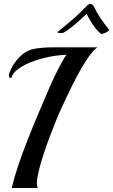

<svg xmlns="http://www.w3.org/2000/svg" viewBox="-20 -933 562 953"><path d="M38 0Q50 -50 70.5 -111.5Q91 -173 117.5 -240Q144 -307 172 -373Q200 -439 226 -499.5Q252 -560 286 -622Q293 -634 298.5 -644Q304 -654 311 -661Q272 -660 227.5 -651.5Q183 -643 142.5 -628Q102 -613 73.5 -593Q45 -573 37 -549Q36 -546 33 -546Q24 -546 24 -560Q24 -563 26 -569Q35 -595 48.5 -615Q62 -635 76 -649Q109 -683 150 -690.5Q191 -698 237 -698H463Q439 -680 412 -639.5Q385 -599 359 -549Q333 -499 310.5 -451Q288 -403 273 -370Q266 -354 253 -321.5Q240 -289 224.5 -248Q209 -207 195 -163.5Q181 -120 172 -83Q163 -46 163 -22Q163 -15 164.5 -9.5Q166 -4 167 0ZM480 -766Q461 -781 441 -810.5Q421 -840 410 -864Q397 -852 375 -832Q353 -812 331 -795Q309 -778 296 -771Q295 -770 291 -769.5Q287 -769 282 -769Q275 -769 269 -770.5Q263 -772 264 -773Q304 -805 340 -836Q376 -867 410 -903Q419 -913 429 -913Q439 -913 446 -901Q461 -869 479 -842.5Q497 -816 522 -785Q524 -783 515 -777Q506 -771 495 -767Q484 -763 480 -766Z"/></svg>

Font: Playball
Style: Regular
Weight: 400
Designer: Robert E. Leuschke
Foundry: Robert E. Leuschke
Version: Version 1.010